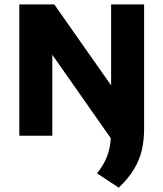

<svg xmlns="http://www.w3.org/2000/svg" viewBox="-20 -615 740 870"><path d="M67.5 0V-595H226L507 -194.5L488 20L193.5 -400.5H217V0ZM518 235.5 419.5 170.5Q443.5 140.5 457.5 111.2Q471.5 82 477.5 48.5Q483.5 15 483.5 -27.5V-595H633V-31Q633 19 623 63.5Q613 108 588 150.2Q563 192.5 518 235.5Z"/></svg>

Font: Encode Sans SC
Style: Bold
Weight: 700
Version: Version 3.002